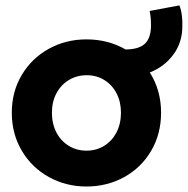

<svg xmlns="http://www.w3.org/2000/svg" viewBox="-20 -678 691 706"><path d="M23.4 -263.7Q23.4 -341.3 60.3 -402.8Q97.2 -464.4 159.9 -498.8Q222.7 -533.2 297.9 -533.2Q377.4 -533.2 441.9 -496.1Q491.7 -496.6 513.4 -517.8Q535.2 -539.1 535.2 -585Q535.2 -614.7 530.3 -637.7L639.6 -658.2Q646.5 -641.6 648.9 -619.6Q651.4 -597.7 650.4 -582Q650.9 -522.5 617.4 -477.3Q584 -432.1 530.8 -411.6Q572.3 -346.2 572.3 -263.7Q572.3 -185.5 535.9 -123.5Q499.5 -61.5 436.8 -26.9Q374 7.8 297.9 7.8Q222.7 7.8 159.9 -26.9Q97.2 -61.5 60.3 -123.5Q23.4 -185.5 23.4 -263.7ZM424.8 -263.7Q424.8 -303.2 408.7 -334.5Q392.6 -365.7 364 -383.5Q335.4 -401.4 298.8 -401.4Q262.7 -401.4 233.4 -383.8Q204.1 -366.2 187.5 -335Q170.9 -303.7 170.9 -263.7Q170.9 -222.7 187.5 -190.9Q204.1 -159.2 233.2 -141.6Q262.2 -124 297.9 -124Q334 -124 362.8 -141.6Q391.6 -159.2 408.2 -190.9Q424.8 -222.7 424.8 -263.7Z"/></svg>

Font: Reddit Sans Fudge ExtraBold
Style: Regular
Weight: 800
Designer: Stephen Hutchings
Foundry: Reddit
Version: Version 1.011